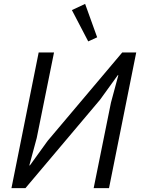

<svg xmlns="http://www.w3.org/2000/svg" viewBox="-20 -968 724 988"><path d="M39 0 179 -698H258L169 -258L131 -117H134L225 -243L609 -698H681L541 0H462L551 -440L589 -581H586L495 -455L111 0ZM434 -755 350 -916 418 -948 480 -776Z"/></svg>

Font: IBM Plex Sans
Style: Italic
Weight: 400
Italic angle: -11.31°
Designer: Mike Abbink, Paul van der Laan, Pieter van Rosmalen
Foundry: Bold Monday
Version: Version 3.201